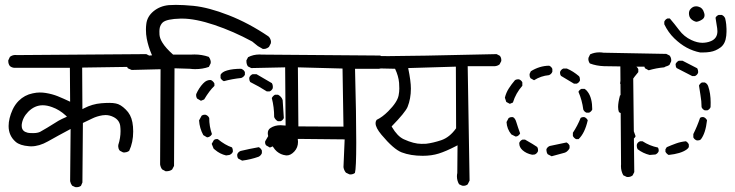

<svg xmlns="http://www.w3.org/2000/svg" viewBox="-20 -780 3040 794"><path d="M296.4 -5.9Q307.6 -5.9 314.9 -11.7L320.8 -25.4L322.8 -271.5Q343.8 -281.2 362.1 -290.3Q380.4 -299.3 403.8 -303.2Q410.2 -304.2 416.5 -304.2Q434.1 -304.2 450.7 -295.4Q473.6 -283.2 477.1 -259.8Q478.5 -248 478.5 -237.8Q478.5 -209.5 469.2 -180.7Q468.8 -178.2 468.8 -174.8Q468.8 -171.4 470.2 -166.3Q471.7 -161.1 475.6 -156.7L488.8 -149.9Q490.7 -149.4 494.4 -149.4Q498 -149.4 503.4 -150.9Q508.8 -152.3 514.2 -156.2Q530.8 -190.9 530.8 -236.3Q530.8 -278.8 517.6 -303.7Q510.7 -316.9 500 -327.1Q478.5 -348.6 459 -352.1Q447.8 -354.5 432.4 -354.5Q417 -354.5 398.9 -353Q361.8 -350.1 327.1 -332L320.8 -328.6L319.8 -500.5L578.6 -504.4Q588.9 -506.3 598.1 -512.7L605 -525.9Q605.5 -527.8 605.5 -530.3Q605.5 -541.5 598.6 -549.3L585 -556.2L49.8 -552.2L43.9 -552.7Q31.2 -552.7 21 -544.9L14.2 -530.3Q14.2 -529.3 14.2 -527.8Q14.2 -515.1 21 -506.8Q28.3 -500.5 39.1 -499.5H269L270 -359.4Q241.2 -373 218.8 -382.1Q196.3 -391.1 169.4 -395.5Q157.7 -397.5 144.3 -397.5Q130.9 -397.5 115.2 -394Q81.5 -387.2 57.1 -362.8Q42 -347.7 32.2 -326.7Q15.6 -290 15.6 -258.8Q15.6 -218.8 44.9 -193.4Q62.5 -178.2 100.1 -175.3Q104 -174.8 108.4 -174.8Q142.1 -174.8 178.2 -195.3Q219.7 -218.8 272 -246.6L270 -30.8Q272 -20.5 278.3 -12.2L291 -6.3Q293.9 -5.9 296.4 -5.9ZM151.9 -238.3Q140.1 -229.5 117.2 -229.5Q101.1 -229.5 94.7 -231Q83 -233.9 77.1 -239.7Q69.8 -247.1 69.8 -259.3Q69.8 -261.7 69.8 -264.2Q73.2 -293.9 96.7 -317.9Q123.5 -344.7 156.7 -344.7Q174.8 -344.7 195.8 -336.9Q226.1 -326.2 252 -302.2L256.8 -297.4Q233.9 -287.6 221.7 -280.5Q209.5 -273.4 192.9 -262.7Q176.3 -252 151.9 -238.3Z M564.9 -548.3H547.9Q526.4 -548.3 509.3 -539.6L502.4 -525.4Q502 -522.5 502 -518.8Q502 -515.1 503.4 -509.3Q504.9 -503.4 508.8 -497.6L524.4 -490.7L644 -493.7L642.1 -100.1Q644 -87.9 650.4 -79.6L665 -71.8Q666.5 -71.8 667.5 -71.8Q682.6 -71.8 691.9 -79.1L699.7 -93.8L701.7 -497.6L765.1 -495.6Q776.9 -494.1 787.1 -494.1Q817.9 -494.1 843.8 -503.4L851.1 -518.1Q851.6 -520 851.6 -523.7Q851.6 -527.3 849.6 -533.2Q847.7 -539.1 843.3 -544.9Q814.9 -554.7 784.2 -554.7Q777.3 -554.7 769.5 -554.2H695.8Q665 -581.5 651.4 -604Q641.1 -620.6 639.6 -635.7Q639.2 -642.1 639.2 -649.7Q639.2 -657.2 640.6 -665Q644 -678.7 652.8 -687Q668.9 -701.7 727.1 -703.1Q730 -703.1 732.9 -703.1Q788.1 -703.1 866.7 -676.8Q945.3 -650.4 1022.9 -608.4L1046.4 -589.4L1066.9 -577.6Q1067.9 -577.6 1070.3 -577.6Q1072.8 -577.6 1077.1 -578.1Q1085.4 -580.1 1092.3 -585.9L1100.1 -601.1Q1100.6 -604 1100.6 -607.7Q1100.6 -611.3 1098.6 -616.7Q1096.7 -623.5 1090.3 -629.4Q1008.8 -684.6 925.8 -717Q842.8 -749.5 779.3 -755.9Q737.8 -759.8 707.5 -759.8Q691.4 -759.8 678.2 -758.8Q641.6 -755.4 614.7 -733.4Q588.4 -711.4 585 -680.7Q583.5 -668.9 583.5 -658.2Q583.5 -637.2 586.9 -620.1Q593.3 -587.4 606.4 -556.6L608.9 -551.3Q584.5 -548.3 564.9 -548.3ZM1063 -157.2Q1059.1 -166.5 1050.3 -171.4Q1012.2 -164.6 975.1 -155.8Q965.3 -151.9 961.4 -142.6Q960.9 -140.1 960.9 -137.7Q960.9 -129.9 964.8 -124.5L981.4 -115.7Q1018.1 -120.6 1049.3 -131.8Q1058.6 -136.2 1063 -146.5ZM942.9 -152.3Q942.9 -153.8 942.9 -154.8Q942.9 -155.8 942.9 -157.2Q942.9 -158.7 942.6 -160.6Q942.4 -162.6 941.9 -164.1Q940.9 -167.5 939.5 -170.4Q910.6 -180.2 880.9 -204.6Q878.9 -205.1 877 -205.1Q869.6 -205.1 864.7 -201.2L855.5 -185.1L863.3 -165.5L869.1 -160.6Q889.6 -143.1 915 -137.2L928.7 -139.2Q939 -143.1 942.9 -152.3ZM1127 -258.3Q1124 -258.8 1121.6 -258.8Q1114.7 -258.8 1109.9 -254.9Q1094.7 -225.6 1076.7 -195.8Q1076.2 -193.4 1076.2 -191.4Q1076.2 -184.1 1080.1 -179.2L1096.2 -169.9L1109.4 -175.3Q1130.9 -201.7 1140.1 -231V-245.1Q1136.2 -254.4 1127 -258.3ZM826.7 -305.7Q819.3 -305.7 814 -301.8L803.2 -282.2Q805.2 -249.5 820.8 -221.2L836.4 -211.9L843.3 -213.4Q852.5 -217.3 856.4 -225.6Q845.2 -257.3 845.2 -292Q841.3 -301.3 831.1 -305.2Q828.6 -305.7 826.7 -305.7ZM1117.2 -388.2Q1108.4 -383.3 1104 -374.5Q1113.8 -336.9 1113.8 -295.9Q1118.2 -284.7 1128.9 -278.8H1140.6Q1149.9 -282.7 1153.8 -292L1148.9 -366.2Q1144.5 -380.4 1129.9 -388.2ZM849.1 -449.2Q842.8 -449.2 835.4 -446.3Q828.1 -443.4 819.8 -434.6Q802.7 -416.5 791.5 -391.1Q791 -389.2 791 -386.7Q791 -378.4 794.9 -372.6L811 -363.3L824.2 -368.7Q846.7 -406.2 866.7 -424.8V-434.6Q862.3 -443.8 853 -448.7Q851.1 -449.2 849.1 -449.2ZM1107.9 -415Q1108.4 -418 1108.4 -420.9Q1108.4 -429.7 1104.5 -436L1041 -473.1H1024.4Q1015.1 -469.2 1011.2 -460Q1010.7 -457.5 1010.7 -455.1Q1010.7 -447.3 1014.6 -440.9Q1050.8 -422.9 1083.5 -401.9H1094.7Q1104 -405.8 1107.9 -415ZM892.1 -457Q897 -448.2 905.8 -444.3Q939.9 -453.6 977.5 -457.5Q987.8 -461.4 992.7 -470.7V-482.4L987.8 -489.3Q983.4 -493.2 977.5 -495.6Q942.9 -495.6 919.4 -488.8Q898.4 -482.9 892.1 -470.7Z M1428.7 -58.6Q1439.9 -58.6 1447.8 -64.9Q1458.5 -101.1 1448.2 -495.6H1547.4Q1558.1 -496.6 1567.4 -502.9L1574.2 -517.1Q1574.7 -519.5 1574.7 -521.5Q1574.7 -533.7 1567.9 -541.5L1552.2 -550.3L1061.5 -554.2Q1057.6 -554.7 1053.7 -554.7Q1027.3 -554.7 1005.9 -543.5L999 -530.3Q999 -528.8 999 -527.8Q999 -513.7 1005.4 -505.4L1019 -498.5L1159.2 -501.5L1161.1 -260.7Q1148.4 -262.2 1140.6 -262.2Q1116.2 -262.2 1099.1 -251Q1087.4 -243.7 1087.4 -229.5Q1087.4 -219.2 1093.3 -204.1Q1108.4 -167.5 1124.8 -153.8Q1141.1 -140.1 1161.1 -137.7Q1163.1 -137.2 1165.5 -137.2Q1182.1 -137.2 1197.3 -153.6Q1212.4 -169.9 1212.4 -193.4Q1212.4 -196.8 1211.4 -205.6L1405.3 -203.6L1400.4 -88.9Q1402.3 -75.7 1410.6 -65.9L1424.8 -59.1Q1426.8 -58.6 1428.7 -58.6ZM1400.4 -256.3 1213.9 -257.3 1211.9 -501.5 1396.5 -496.6Z M1891.1 -12.2Q1894 -11.7 1897 -11.7Q1906.7 -11.7 1914.1 -17.6L1921.9 -33.2L1914.1 -506.3H2026.9Q2037.6 -507.3 2045.9 -513.7L2052.7 -526.9Q2053.2 -528.8 2053.2 -530.3Q2053.2 -531.7 2053 -533.4Q2052.7 -535.2 2052.5 -537.6Q2052.2 -540 2051.3 -542Q2049.8 -545.9 2046.9 -549.3L2033.7 -556.2Q1677.2 -547.9 1585 -547.9Q1559.6 -547.9 1554.7 -548.3Q1549.8 -548.8 1544.9 -548.8Q1527.3 -548.8 1506.3 -541.5L1500 -528.3Q1500 -526.9 1500 -523.4Q1500 -520 1501.5 -515.1Q1502.9 -510.3 1506.3 -505.9Q1514.2 -499.5 1524.4 -497.6L1613.8 -495.6Q1627.9 -465.8 1630.4 -437.5Q1631.3 -427.2 1631.3 -413.8Q1631.3 -400.4 1628.4 -385.3Q1623 -357.4 1585.4 -319.8Q1561 -295.4 1538.1 -284.7Q1533.2 -278.8 1533.2 -270Q1533.2 -252 1557.6 -222.7Q1607.4 -163.1 1641.1 -149.9Q1678.2 -135.7 1728 -135.7Q1764.6 -135.7 1794.4 -145Q1824.2 -154.3 1865.7 -175.8L1872.1 -179.2L1871.1 -64.5Q1869.6 -57.6 1869.6 -50.8Q1869.6 -33.2 1878.4 -18.1ZM1742.2 -185.5Q1734.9 -185.1 1722.7 -185.1Q1691.4 -185.1 1649.9 -204.1Q1623.5 -216.3 1601.1 -254.4L1599.6 -257.3Q1655.8 -314.9 1665.5 -337.9Q1679.2 -372.1 1679.2 -413.6Q1679.2 -444.3 1668 -498.5L1865.2 -504.4L1866.2 -249.5Q1839.4 -211.9 1804.7 -200.2Q1771 -189 1742.2 -185.5Z M2576.2 -47.9Q2587.9 -47.9 2596.2 -54.7L2603 -68.4L2598.1 -504.4H2728.5Q2739.3 -505.4 2748.5 -511.7L2755.4 -525.9Q2755.9 -527.8 2755.9 -530.3Q2755.9 -542 2749 -550.3L2735.4 -557.1L2476.1 -562Q2466.8 -563.5 2458.5 -563.5Q2438 -563.5 2420.4 -555.2L2413.6 -541Q2413.1 -538.6 2413.1 -535.2Q2413.1 -531.7 2414.6 -526.9Q2416 -522 2419.4 -517.6Q2446.8 -507.3 2478.3 -506.3Q2509.8 -505.4 2541 -505.4H2545.4L2548.3 -100.6L2547.9 -93.3Q2547.9 -72.3 2557.6 -55.2L2571.8 -48.3Q2573.7 -47.9 2576.2 -47.9ZM2335.4 -177.7Q2331.5 -186.5 2322.8 -190.9Q2288.6 -183.1 2253.4 -176.3Q2243.7 -172.4 2239.7 -163.1Q2239.7 -161.6 2239.7 -158.4Q2239.7 -155.3 2241 -150.6Q2242.2 -146 2245.1 -142.1L2261.2 -133.8Q2314 -147.9 2314.9 -148.4Q2315.9 -148.9 2316.9 -149.2Q2317.9 -149.4 2318.6 -149.9Q2319.3 -150.4 2320.3 -150.9Q2321.3 -151.4 2322 -151.9Q2322.8 -152.3 2323.5 -152.8Q2324.2 -153.3 2324.7 -153.8Q2331.1 -158.7 2335.4 -167ZM2127.4 -186.5Q2127.4 -171.4 2140.6 -159.2Q2156.2 -145 2180.7 -140.1L2191.4 -141.1Q2200.7 -145 2204.6 -154.3Q2205.1 -157.2 2205.1 -158.9Q2205.1 -160.6 2204.8 -162.1Q2204.6 -163.6 2204.3 -165Q2204.1 -166.5 2203.6 -168Q2202.6 -170.4 2201.2 -172.4Q2187.5 -182.1 2151.4 -202.6H2140.6Q2131.3 -198.7 2127.4 -189.5Q2127.4 -188 2127.4 -186.5ZM2372.6 -204.6Q2398.4 -229 2410.6 -282.7Q2406.2 -291.5 2397.5 -295.4Q2395 -295.9 2393.1 -295.9Q2386.2 -295.9 2381.3 -292.5Q2368.2 -259.8 2349.1 -231V-217.8Q2353 -209.5 2362.3 -204.6ZM2097.2 -295.9Q2089.4 -295.9 2083.5 -292L2074.7 -275.4Q2076.2 -246.6 2094.7 -224.1L2112.3 -215.3L2118.2 -216.3Q2127 -220.2 2130.9 -228.5Q2121.6 -253.9 2115.7 -273.4Q2110.8 -291 2101.6 -295.4Q2099.1 -295.9 2097.2 -295.9ZM2384.8 -412.6Q2376 -408.7 2372.1 -400.4Q2387.2 -365.7 2392.1 -327.1Q2396 -317.9 2405.3 -314H2416Q2425.3 -318.4 2429.2 -327.1Q2429.2 -375 2410.6 -399.9Q2404.8 -408.2 2397.5 -412.6ZM2127 -451.7Q2124.5 -452.1 2122.8 -452.1Q2121.1 -452.1 2118.7 -451.7Q2113.3 -451.2 2109.4 -448.2Q2095.2 -431.6 2084 -414.1Q2072.8 -396.5 2067.9 -376L2073.7 -358.4L2088.4 -350.6L2101.1 -356Q2112.8 -394.5 2140.1 -425.3V-439.5Q2136.2 -447.8 2127 -451.7ZM2378.4 -450.2Q2378.4 -459.5 2374.5 -464.8Q2350.6 -485.4 2324.2 -496.6H2309.6Q2300.3 -492.7 2296.4 -483.4Q2295.9 -481 2295.9 -479Q2295.9 -471.7 2299.8 -466.3L2353.5 -434.1H2365.2Q2374.5 -438 2378.4 -447.3Q2378.4 -448.7 2378.4 -450.2ZM2264.2 -495.1Q2260.3 -504.4 2251 -508.3Q2211.4 -507.8 2175.3 -485.4L2170.4 -475.1Q2169.9 -472.7 2169.9 -470.7Q2169.9 -462.4 2173.8 -456.5L2188.5 -448.2Q2217.3 -466.3 2250 -469.2Q2260.3 -473.1 2264.2 -483.4Z M2704.1 -158.2Q2704.1 -165 2700.7 -169.9Q2666.5 -176.8 2637.2 -195.8H2627Q2616.7 -191.9 2613.8 -182.6Q2613.3 -179.7 2613.3 -177.2Q2613.3 -169.9 2616.7 -163.1Q2638.7 -146 2666.5 -139.2L2690.4 -141.1Q2699.7 -145 2703.6 -153.8Q2704.1 -155.8 2704.1 -158.2ZM2828.6 -182.6Q2824.7 -191.4 2816.4 -195.8Q2795.4 -193.8 2775.9 -186.8Q2756.3 -179.7 2737.3 -171.4L2731.9 -162.6V-152.3Q2736.8 -143.6 2745.1 -139.2Q2795.4 -144.5 2819.3 -161.6Q2826.2 -166.5 2828.6 -171.9ZM2865.2 -199.2Q2873 -199.2 2877.9 -203.1Q2897.9 -228.5 2903.8 -282.7Q2899.4 -291.5 2890.6 -295.4Q2888.2 -295.9 2886.7 -295.9Q2885.3 -295.9 2883.3 -295.9Q2878.9 -295.4 2875 -292.5Q2863.3 -257.8 2847.2 -225.6V-211.9Q2851.1 -203.6 2860.4 -199.7Q2862.8 -199.2 2865.2 -199.2ZM2577.1 -283.7Q2574.2 -284.2 2571.8 -284.2Q2564 -284.2 2560.1 -280.3L2551.3 -265.1Q2551.3 -263.2 2551.3 -260.7Q2551.3 -233.4 2568.4 -212.4L2590.3 -202.6L2596.2 -204.6Q2605 -208 2608.4 -216.8Q2598.1 -242.7 2590.8 -271L2585.4 -277.8Q2582 -281.7 2577.1 -283.7ZM2574.7 -321.8Q2572.3 -336.4 2572.3 -350.1Q2572.3 -363.8 2574.7 -376.5Q2570.3 -384.3 2562 -389.2Q2561 -389.2 2560.1 -389.2Q2550.3 -389.2 2543.9 -385.3Q2536.1 -356.4 2536.1 -337.9Q2536.1 -325.2 2539.6 -316.4L2555.2 -307.6L2562 -309.1Q2570.3 -313 2574.7 -321.8ZM2882.8 -439Q2875 -435.1 2870.6 -426.3Q2873.5 -404.3 2876.5 -388.2Q2881.3 -361.3 2881.3 -336.9Q2885.3 -327.6 2894.5 -323.7H2905.3Q2914.6 -327.6 2918.5 -336.9Q2918.9 -344.7 2918.9 -356Q2918.9 -393.6 2908.7 -423.3Q2904.8 -434.6 2894.5 -439ZM2619.6 -494.1Q2615.7 -502.9 2606.9 -507.3Q2580.6 -504.4 2564 -486.3Q2546.4 -468.3 2544.4 -434.6Q2548.8 -426.3 2557.6 -421.4Q2558.6 -421.4 2559.6 -421.4Q2570.8 -421.4 2579.6 -430.2Q2585.4 -436 2594 -448.7Q2602.5 -461.4 2619.6 -481.9ZM2867.2 -482.9Q2867.2 -490.7 2863.3 -497.6L2802.7 -528.8H2787.1Q2778.8 -524.9 2773.9 -515.6Q2773.9 -514.2 2773.9 -513.2Q2773.9 -503.9 2778.3 -498.5L2842.8 -465.3H2853.5Q2862.8 -469.2 2866.7 -478.5Q2867.2 -481 2867.2 -482.9ZM2741.7 -527.3Q2736.8 -535.6 2728.5 -540.5L2660.2 -528.8Q2649.9 -524.9 2645 -514.2Q2644.5 -511.7 2644.5 -509.3Q2644.5 -502 2647.5 -497.6L2662.6 -489.3Q2693.4 -498.5 2726.6 -501.5Q2736.8 -505.4 2741.7 -516.6ZM2740.2 -703.6Q2731 -699.7 2727.1 -690.4V-679.7Q2743.2 -646 2768.3 -621.6Q2793.5 -597.2 2819.8 -583Q2846.2 -568.8 2875.5 -563Q2880.4 -563 2886.2 -563Q2919.4 -563 2939 -571.8Q2949.2 -576.2 2960 -584Q2980 -599.1 2983.4 -632.3Q2984.4 -642.6 2984.4 -648.4Q2984.4 -654.3 2984.4 -660.6Q2984.4 -667 2983.2 -679.2Q2981.9 -691.4 2979 -703.6Q2975.1 -713.9 2964.8 -718.3H2952.1Q2942.4 -714.4 2939 -706.5Q2941.9 -687.5 2945.8 -663.6Q2946.8 -656.7 2946.8 -650.9Q2946.8 -621.1 2919.9 -609.9Q2910.6 -606 2901.4 -604.5Q2892.1 -603 2884.8 -603Q2863.3 -603 2839.4 -614.3Q2808.6 -628.4 2788.1 -656.2Q2768.6 -682.1 2750 -703.6ZM2893.6 -717.3Q2893.6 -722.2 2891.6 -727.5Q2886.2 -747.6 2869.6 -752Q2863.3 -753.9 2859.6 -753.9Q2856 -753.9 2853.5 -753.4Q2844.7 -752 2836.9 -744.1Q2829.1 -736.3 2829.1 -725.1Q2829.1 -710.4 2837.4 -701.9Q2845.7 -693.4 2858.9 -689.9Q2870.1 -690.4 2884.3 -699.7Q2893.6 -706.1 2893.6 -717.3Z"/></svg>

Font: Bakudai
Style: Light
Weight: 300
Version: Version 1.48